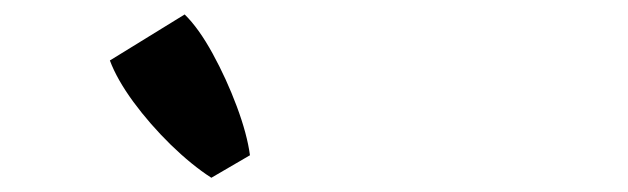

<svg xmlns="http://www.w3.org/2000/svg" viewBox="-20 -816 873 267"><path d="M327.6 -600.1 273.9 -568.8Q246.6 -586.4 217.5 -614.7Q188.5 -643.1 165.5 -674.3Q142.6 -705.6 132.8 -731.9L236.8 -795.9Q256.3 -776.9 275.6 -741.7Q294.9 -706.5 309.3 -668Q323.7 -629.4 327.6 -600.1Z"/></svg>

Font: Odor Mean Chey
Style: Regular
Weight: 400
Designer: Danh Hong
Version: Version 8.002; ttfautohint (v1.8.3)